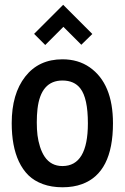

<svg xmlns="http://www.w3.org/2000/svg" viewBox="-20 -771 519 800"><path d="M122.1 -629.9 243.2 -751 364.7 -629.4 318.8 -584.5 244.1 -659.2 168.5 -583.5ZM136.2 -316.9Q133.3 -291 133.3 -261.2Q133.3 -231.4 136.2 -207.5Q139.2 -183.6 146.7 -159.7Q154.3 -135.7 166 -118.2Q192.4 -79.1 240.2 -79.1Q346.2 -79.1 346.2 -257.3Q346.2 -361.8 314.9 -402.3Q289.6 -435.5 240.2 -435.5Q149.9 -435.5 136.2 -316.9ZM28.8 -257.8Q28.8 -379.9 85.2 -451.9Q141.6 -523.9 240.2 -523.9Q305.7 -523.9 353.5 -490.7Q450.7 -422.9 450.7 -257.3Q450.7 -50.8 321.8 -3.9Q286.1 9.3 240.5 9.3Q194.8 9.3 158.7 -3.9Q122.6 -17.1 98.6 -40.5Q74.7 -64 58.6 -98.1Q28.8 -161.6 28.8 -257.8Z"/></svg>

Font: News Cycle
Style: Bold
Weight: 700
Version: Version 0.5.1